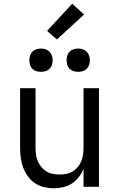

<svg xmlns="http://www.w3.org/2000/svg" viewBox="-20 -1004 640 1032"><path d="M268 8Q242 8 215.5 1.5Q189 -5 167 -20Q145 -35 129 -57.5Q113 -80 104 -105Q95 -130 91.5 -156.5Q88 -183 88 -210V-530H171V-210Q171 -192 173.5 -173.5Q176 -155 183 -138Q190 -121 202 -106.5Q214 -92 229.5 -82.5Q245 -73 263.5 -69.5Q282 -66 300 -66Q318 -66 336.5 -69.5Q355 -73 370.5 -82.5Q386 -92 398 -106.5Q410 -121 417 -138Q424 -155 426.5 -173.5Q429 -192 429 -210V-530H512V0H429V-96Q419 -72 403 -51.5Q387 -31 366 -17.5Q345 -4 319.5 2Q294 8 268 8ZM400 -618Q387 -618 375 -621.5Q363 -625 354 -634Q345 -643 341.5 -655Q338 -667 338 -680Q338 -693 341.5 -705Q345 -717 354 -726Q363 -735 375 -739Q387 -743 400 -743Q413 -743 425 -739Q437 -735 446 -726Q455 -717 459 -705Q463 -693 463 -680Q463 -667 459 -655Q455 -643 446 -634Q437 -625 425 -621.5Q413 -618 400 -618ZM200 -618Q187 -618 175 -621.5Q163 -625 154 -634Q145 -643 141.5 -655Q138 -667 138 -680Q138 -693 141.5 -705Q145 -717 154 -726Q163 -735 175 -739Q187 -743 200 -743Q213 -743 225 -739Q237 -735 246 -726Q255 -717 259 -705Q263 -693 263 -680Q263 -667 259 -655Q255 -643 246 -634Q237 -625 225 -621.5Q213 -618 200 -618ZM286 -792 233 -838 368 -984 432 -926Z"/></svg>

Font: Iosevka Curly Extended
Style: Regular
Weight: 400
Width: 7
Monospace: yes
Designer: Belleve Invis
Foundry: Belleve Invis
Version: Version 11.1.0; ttfautohint (v1.8.3)